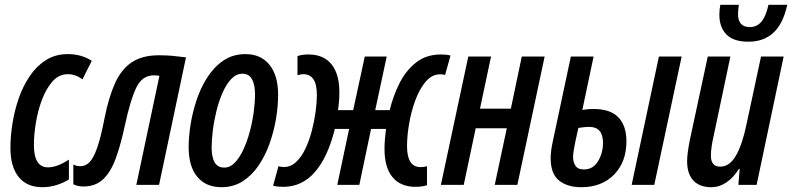

<svg xmlns="http://www.w3.org/2000/svg" viewBox="-20 -778 3333 808"><path d="M158.7 9.8Q93.3 9.8 58.6 -33Q23.9 -75.7 23.9 -156.2Q23.9 -204.6 32.5 -258.5Q41 -312.5 58.8 -364Q76.7 -415.5 105.2 -457.8Q133.8 -500 173.3 -525.1Q212.9 -550.3 265.1 -550.3Q322.8 -550.3 366.2 -522L327.1 -444.3Q297.9 -465.8 265.1 -465.8Q228 -465.8 201.2 -435.5Q174.3 -405.3 156.7 -358.6Q139.2 -312 130.9 -261Q122.6 -210 122.6 -168.5Q122.6 -73.7 182.1 -73.7Q220.2 -73.7 270 -106.4V-22.9Q249 -9.3 219.7 0.2Q190.4 9.8 158.7 9.8Z M332.5 6.8Q317.9 6.8 308.1 4.4Q298.3 2 288.6 -2.4V-85.9Q300.3 -78.6 319.3 -78.6Q339.8 -78.6 356.7 -95.5Q373.5 -112.3 388.9 -156Q404.3 -199.7 419.9 -280.3Q437.5 -369.1 464.1 -428Q490.7 -486.8 534.9 -516.1Q579.1 -545.4 648.4 -545.4Q680.2 -545.4 706.1 -543Q731.9 -540.5 762.7 -536.6L649.4 0H553.7L650.9 -459Q639.2 -460.9 627.4 -460.9Q579.1 -460.9 554.2 -410.6Q529.3 -360.4 504.9 -247.6Q487.8 -167.5 466.8 -110.6Q445.8 -53.7 414.1 -23.7Q382.3 6.3 332.5 6.8Z M912.1 9.8Q846.7 9.8 810.3 -33.9Q773.9 -77.6 773.9 -158.7Q773.9 -200.2 781.7 -251.7Q789.6 -303.2 806.9 -355.7Q824.2 -408.2 852.3 -452.1Q880.4 -496.1 920.2 -523.2Q960 -550.3 1013.2 -550.3Q1077.6 -550.3 1114 -505.4Q1150.4 -460.4 1150.4 -379.9Q1150.4 -331.1 1141.4 -277.3Q1132.3 -223.6 1114 -172.6Q1095.7 -121.6 1067.4 -80.3Q1039.1 -39.1 1000.5 -14.6Q961.9 9.8 912.1 9.8ZM922.9 -72.8Q947.8 -72.3 968 -93.3Q988.3 -114.3 1004.2 -148.4Q1020 -182.6 1031 -223.6Q1042 -264.6 1047.6 -305.9Q1053.2 -347.2 1053.2 -381.3Q1053.2 -422.4 1040.3 -445.1Q1027.3 -467.8 1001 -467.8Q974.1 -467.8 953.1 -445.6Q932.1 -423.3 916.5 -387.5Q900.9 -351.6 890.6 -309.8Q880.4 -268.1 875.5 -227.8Q870.6 -187.5 870.6 -157.7Q870.6 -72.8 922.9 -72.8Z M1171.9 8.3Q1161.1 8.3 1150.6 7.3Q1140.1 6.3 1129.4 3.4L1151.9 -78.6Q1160.2 -75.2 1174.8 -75.2Q1204.1 -75.2 1226.8 -96.9Q1249.5 -118.7 1265.9 -153.6Q1282.2 -188.5 1292.7 -229.2Q1303.2 -270 1308.3 -309.1Q1313.5 -348.1 1313.5 -377Q1313.5 -422.9 1299.1 -444.3Q1284.7 -465.8 1256.8 -465.8Q1244.6 -465.8 1231.9 -461.4V-542Q1250.5 -548.8 1278.3 -548.8Q1341.3 -548.8 1374.8 -507.8Q1408.2 -466.8 1408.2 -389.2Q1408.2 -354 1402.3 -314.5H1466.3L1515.1 -540H1607.4L1559.1 -314.5H1620.1Q1634.8 -376 1662.1 -429.4Q1689.5 -482.9 1732.2 -515.9Q1774.9 -548.8 1835.4 -548.8Q1845.2 -548.8 1855.5 -547.9Q1865.7 -546.9 1876 -544.4L1853 -462.4Q1846.7 -465.3 1832.5 -465.3Q1797.9 -465.3 1771.7 -434.6Q1745.6 -403.8 1728 -356.4Q1710.4 -309.1 1701.7 -257.3Q1692.9 -205.6 1692.9 -163.1Q1692.9 -74.7 1750 -74.7Q1765.1 -74.7 1776.9 -78.6V1.5Q1753.9 8.3 1729 8.3Q1665.5 8.3 1631.8 -32.5Q1598.1 -73.2 1598.1 -151.4Q1598.1 -170.4 1599.9 -191.7Q1601.6 -212.9 1604.5 -235.4H1541.5L1492.2 0H1399.4L1449.2 -235.4H1389.2Q1359.4 -116.2 1305.2 -54Q1251 8.3 1171.9 8.3Z M1835.4 0 1950.7 -540H2046.4L2000 -320.8H2129.9L2175.8 -540H2272L2157.2 0H2062L2112.8 -238.3H1981.9L1931.6 0Z M2426.3 9.8Q2367.2 9.8 2332.3 -18.6Q2297.4 -46.9 2297.4 -111.8Q2297.4 -143.1 2306.6 -184.1L2382.3 -540H2478L2430.7 -315.4Q2438.5 -316.9 2451.2 -318.1Q2463.9 -319.3 2478.5 -319.3Q2548.8 -319.3 2582.5 -283.9Q2616.2 -248.5 2616.2 -183.6Q2616.2 -96.7 2564.5 -43.5Q2512.7 9.8 2426.3 9.8ZM2638.2 0 2752.9 -540H2848.6L2733.4 0ZM2437.5 -64.9Q2475.6 -64.9 2496.6 -99.4Q2517.6 -133.8 2517.6 -176.8Q2517.6 -244.1 2459.5 -244.1Q2449.2 -244.1 2437.3 -242.7Q2425.3 -241.2 2414.1 -239.7Q2401.4 -185.1 2396.5 -157.7Q2391.6 -130.4 2391.6 -117.7Q2391.6 -97.2 2401.4 -81.1Q2411.1 -64.9 2437.5 -64.9Z M2973.1 9.8Q2923.8 9.8 2897.7 -18.6Q2871.6 -46.9 2871.6 -99.6Q2871.6 -117.7 2875 -141.6Q2878.4 -165.5 2882.8 -187.5L2958.5 -540H3053.7L2983.4 -206.5Q2978 -183.6 2974.9 -162.4Q2971.7 -141.1 2971.7 -123Q2971.7 -76.7 3010.3 -76.7Q3050.8 -76.7 3077.4 -123.5Q3104 -170.4 3121.1 -252.9L3182.6 -540H3277.8L3164.1 0H3087.4L3092.8 -67.4H3089.8Q3066.9 -30.8 3037.1 -10.5Q3007.3 9.8 2973.1 9.8ZM3129.9 -602.5Q3066.4 -602.5 3036.9 -633.1Q3007.3 -663.6 3007.3 -716.3Q3007.3 -735.4 3011.2 -757.8H3089.4Q3087.9 -748 3086.9 -738Q3085.9 -728 3085.9 -718.8Q3085.9 -664.1 3135.3 -664.1Q3166 -664.1 3185.1 -687.7Q3204.1 -711.4 3213.9 -757.8H3293Q3275.4 -677.2 3234.4 -639.9Q3193.4 -602.5 3129.9 -602.5Z"/></svg>

Font: Open Sans Condensed SemiBold
Style: Italic
Weight: 600
Width: 3
Italic angle: -12°
Designer: Monotype Design Team
Foundry: Monotype Imaging Inc.
Version: Version 3.000; ttfautohint (v1.8.4)